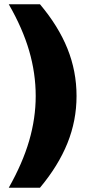

<svg xmlns="http://www.w3.org/2000/svg" viewBox="-20 -770 416 898"><path d="M167 -750Q253 -648 295.5 -542.5Q338 -437 338 -321Q338 -206 295.5 -100.5Q253 5 167 108H21Q86 -7 116.5 -112Q147 -217 147 -321Q147 -427 116.5 -532Q86 -637 21 -750Z"/></svg>

Font: Unbounded SemiBold
Style: Regular
Weight: 600
Designer: Luke Prowse, Jean-Baptiste Morizot, Fátima Lázaro, Florian Runge
Foundry: NaN
Version: Version 1.700